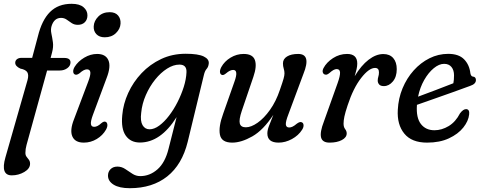

<svg xmlns="http://www.w3.org/2000/svg" viewBox="-30 -740 2532 1009"><path d="M50 -410Q50 -421.5 59 -428.8Q68 -436 83.5 -436H139L169 -548.5Q190 -634.5 233 -677.2Q276 -720 346.5 -720Q388 -720 408.8 -702.2Q429.5 -684.5 429.5 -659.5Q429.5 -637 415.8 -623.2Q402 -609.5 379 -609.5Q360.5 -609.5 347 -618.5Q333.5 -627.5 320.5 -636.8Q307.5 -646 291 -646Q254.5 -646 241 -603Q235.5 -585 240 -564Q244.5 -543 248 -518.2Q251.5 -493.5 243.5 -464L236 -435.5H307.5Q340.5 -435.5 340.5 -412Q340.5 -394 323.8 -381.8Q307 -369.5 284.5 -369.5H217.5L109.5 21.5Q103.5 43 103.5 63.5Q103.5 76 109.8 84Q116 92 122 100Q128 108 128 120.5Q128 146 97.8 163.8Q67.5 181.5 32 181.5Q-28.5 181.5 -1.5 87L114.5 -318.5Q122 -345.5 113.8 -359.8Q105.5 -374 77 -379.5Q50 -392 50 -410ZM520.5 -544Q492 -544 476.5 -560.5Q461 -577 462.5 -602Q464 -630.5 486.8 -653.2Q509.5 -676 546.5 -676Q575.5 -676 590.2 -659Q605 -642 603.5 -616Q602 -588 579.2 -566Q556.5 -544 520.5 -544ZM458.5 -137Q446 -103.5 447.8 -88.5Q449.5 -73.5 465 -73.5Q473 -73.5 482 -77.8Q491 -82 503 -93Q517 -104.5 526 -99.5Q533 -96 534.2 -85Q535.5 -74 527 -58.5Q510 -28.5 478.5 -9.5Q447 9.5 410.5 9.5Q364.5 9.5 350.2 -23Q336 -55.5 359 -113.5L433 -309.5Q446.5 -344.5 444.8 -360Q443 -375.5 427 -375.5Q410.5 -375.5 388 -355Q373 -344 364 -348.5Q356 -351.5 354.8 -362.5Q353.5 -373.5 362 -388.5Q380 -417.5 412.8 -437Q445.5 -456.5 480.5 -456.5Q525 -456.5 539.5 -423.8Q554 -391 530.5 -330.5Z M956.5 5Q927 125 849 187Q771 249 652 249Q597 249 567.2 230.5Q537.5 212 537.5 183Q537.5 162.5 551 149Q564.5 135.5 587 135.5Q609 135.5 627.8 148Q646.5 160.5 665.5 173Q684.5 185.5 707 185.5Q757 185.5 797.5 150Q838 114.5 856 41L898 -124.5Q814 9 705 9Q656.5 9 631 -27Q605.5 -63 612.5 -134.5Q617.5 -194 643.8 -251.5Q670 -309 714 -355.5Q758 -402 816.8 -429.8Q875.5 -457.5 946 -457.5Q1011.5 -457.5 1040.8 -443.2Q1070 -429 1067 -405.5Q1065 -388 1055.8 -377.8Q1046.5 -367.5 1041.5 -346ZM712 -147Q706.5 -104 719.2 -82.2Q732 -60.5 756 -60.5Q780.5 -60.5 807 -80Q833.5 -99.5 858.2 -131.8Q883 -164 903 -203.5Q923 -243 935.8 -283.5Q948.5 -324 950 -360Q952 -400.5 913 -400.5Q881 -400.5 847.8 -379.2Q814.5 -358 785.5 -322Q756.5 -286 736.5 -240.5Q716.5 -195 712 -147Z M1555.5 -97.5Q1564.5 -94 1565.2 -82.5Q1566 -71 1557.5 -58Q1538.5 -28 1504 -9.2Q1469.5 9.5 1434 9.5Q1375 9.5 1375 -39Q1375 -56 1383.5 -78Q1392 -100 1406.5 -136.5Q1353.5 -56 1295.8 -23.2Q1238 9.5 1190.5 9.5Q1134 9.5 1125.8 -32Q1117.5 -73.5 1143 -143L1202 -310.5Q1224.5 -372.5 1195.5 -372.5Q1178.5 -372.5 1158 -354.5Q1143 -342 1134.5 -347Q1127 -350.5 1126 -361.2Q1125 -372 1133 -387.5Q1149.5 -417.5 1181.5 -437Q1213.5 -456.5 1250.5 -456.5Q1298 -456.5 1309.5 -424.5Q1321 -392.5 1301.5 -336L1240.5 -157Q1225 -111 1230.2 -91Q1235.5 -71 1262 -71Q1289.5 -71 1323.5 -94.8Q1357.5 -118.5 1389 -162.8Q1420.5 -207 1441 -268Q1455.5 -309.5 1460.2 -326.5Q1465 -343.5 1465 -354.5Q1465 -367 1461 -379.5Q1457 -392 1457 -407Q1457 -430 1478.5 -443.2Q1500 -456.5 1537 -456.5Q1607 -456.5 1564.5 -351.5L1485.5 -139Q1470.5 -100.5 1472.2 -85.2Q1474 -70 1490 -70Q1498 -70 1507.5 -74.5Q1517 -79 1530.5 -90.5Q1546.5 -102 1555.5 -97.5Z M1679.5 -348Q1670.5 -349 1666.8 -358.5Q1663 -368 1670 -382Q1686 -412.5 1720 -434.5Q1754 -456.5 1794 -456.5Q1847.5 -456.5 1847.5 -406Q1847.5 -393 1843.8 -376Q1840 -359 1834 -339.5Q1868 -396 1907 -426Q1946 -456 1984.5 -456Q2018 -456 2036.5 -434.8Q2055 -413.5 2055 -376.5Q2055 -336 2034.5 -311.8Q2014 -287.5 1987.5 -287.5Q1970 -287.5 1962.5 -296.2Q1955 -305 1955 -316.5Q1955 -327 1958.2 -337Q1961.5 -347 1961.5 -360Q1961.5 -383 1941 -383Q1909 -383 1867.8 -330Q1826.5 -277 1797 -187Q1784 -148 1779.8 -127.2Q1775.5 -106.5 1775.5 -90.5Q1775.5 -72 1783.8 -61.5Q1792 -51 1792 -39Q1792 -17.5 1766.5 -4Q1741 9.5 1702 9.5Q1664 9.5 1657.2 -18Q1650.5 -45.5 1672 -101L1744.5 -304Q1758 -342 1757 -359.5Q1756 -377 1739 -377Q1724 -377 1701.5 -356.5Q1687.5 -345 1679.5 -348Z M2435.5 -139Q2432 -104 2404.8 -69.8Q2377.5 -35.5 2329.2 -13Q2281 9.5 2214.5 9.5Q2133.5 9.5 2094.8 -37.8Q2056 -85 2060.5 -163Q2063.5 -223 2085.5 -276Q2107.5 -329 2144 -369.8Q2180.5 -410.5 2227 -433.8Q2273.5 -457 2325.5 -457Q2381 -457 2409 -428.2Q2437 -399.5 2442 -354.5Q2445 -339 2455 -337.5Q2470 -336.5 2471 -321Q2472.5 -299 2440.5 -288.5Q2403 -274.5 2351 -256Q2299 -237.5 2247.8 -219.5Q2196.5 -201.5 2161 -189V-187Q2156.5 -121 2182 -88.2Q2207.5 -55.5 2253 -55.5Q2291.5 -55.5 2328 -77.5Q2364.5 -99.5 2387.5 -144.5Q2405 -167.5 2420.5 -166.5Q2438.5 -165 2435.5 -139ZM2304 -404.5Q2277.5 -404.5 2249.5 -381.5Q2221.5 -358.5 2199.2 -319.5Q2177 -280.5 2167 -232Q2206.5 -246.5 2259.2 -266.5Q2312 -286.5 2352.5 -302.5Q2356 -319 2356 -344Q2356 -371.5 2342.5 -388Q2329 -404.5 2304 -404.5Z"/></svg>

Font: Fraunces 72pt SuperSoft
Style: Italic
Weight: 400
Italic angle: -16°
Version: Version 1.000;[b76b70a41]